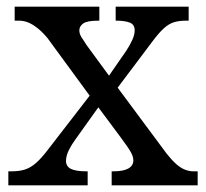

<svg xmlns="http://www.w3.org/2000/svg" viewBox="-20 -556 618 576"><path d="M5 0V-42H14Q38 -42 55 -47.5Q72 -53 88 -67Q104 -81 123 -106L249 -269L123 -441Q109 -458 94.5 -470Q80 -482 66 -488Q52 -494 37 -494H24V-536H278V-494H275Q241 -494 229.5 -485.5Q218 -477 218 -465Q218 -455 224 -445Q230 -435 241 -419L307 -329L359 -404Q370 -421 377 -436.5Q384 -452 384 -465Q384 -483 368.5 -488.5Q353 -494 330 -494H327V-536H546V-494H537Q518 -494 502.5 -489.5Q487 -485 471.5 -471Q456 -457 436 -430L333 -293L480 -95Q495 -76 508.5 -64Q522 -52 535 -47Q548 -42 560 -42H573V0H315V-42H320Q350 -42 365 -50.5Q380 -59 380 -75Q380 -86 372.5 -99.5Q365 -113 342 -144L275 -234L205 -136Q196 -124 187 -106.5Q178 -89 178 -73Q178 -57 192.5 -49.5Q207 -42 240 -42H243V0Z"/></svg>

Font: Noto Serif Hebrew
Style: Regular
Weight: 400
Designer: Monotype Design Team
Foundry: Monotype Imaging Inc.
Version: Version 2.003